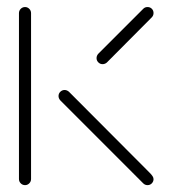

<svg xmlns="http://www.w3.org/2000/svg" viewBox="-20 -539 492 559"><path d="M53 0Q45.6 0 40.4 -5.2Q35.2 -10.4 35.2 -17.8V-500.7Q35.2 -508.1 40.4 -513.3Q45.6 -518.5 53 -518.5Q60 -518.5 65.2 -513.3Q70.4 -508.1 70.4 -500.7V-17.8Q70.4 -10.4 65.2 -5.2Q60 0 53 0ZM427 -17.4Q427 -10.4 422 -5.2Q417 0 409.6 0Q402.2 0 397 -5.2L155.6 -246.7Q150.4 -252.6 150.4 -259.3Q150.4 -266.7 155.7 -271.9Q161.1 -277 168.1 -277Q174.8 -277 180.7 -271.9L414.4 -37.4Q421.9 -30 424.4 -25.7Q427 -21.5 427 -17.4ZM409.6 -518.5Q417 -518.5 422 -513.5Q427 -508.5 427 -501.1Q427 -493.7 421.9 -488.5L291.1 -357Q285.6 -352.2 278.5 -352.2Q271.5 -352.2 266.3 -357.4Q261.1 -362.6 261.1 -369.6Q261.1 -376.7 265.9 -382.2L397.4 -513.7Q402.2 -518.5 409.6 -518.5Z"/></svg>

Font: 26F Galaxy Sans Light
Style: Regular
Weight: 300
Designer: C₂₉H₂₅N₃O₅
Version: Version 1.100